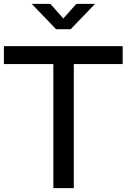

<svg xmlns="http://www.w3.org/2000/svg" viewBox="-26 -966 650 986"><path d="M248 0V-653H353V0ZM-6 -637V-729H604V-637ZM262 -816 137 -946H233L299 -871L366 -946H462L337 -816Z"/></svg>

Font: BDO Grotesk
Style: Regular
Weight: 400
Designer: Deni Anggara
Foundry: Lokal Container
Version: Version 2.000